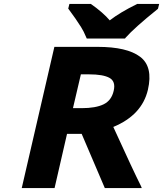

<svg xmlns="http://www.w3.org/2000/svg" viewBox="-20 -951 825 971"><path d="M393 -404Q464 -404 504 -423.5Q544 -443 555 -492Q566 -539 534 -557Q502 -575 430 -575H389L349 -404ZM474 -714Q622 -714 688.5 -664Q755 -614 728 -497Q698 -369 553 -309Q656 -83 692 -12L697 0H510L393 -274H319L256 0H90L255 -714ZM779 -907 777 -905Q659 -810 615 -760L612 -756H419L417 -760Q403 -794 390 -814Q365 -854 327 -905L325 -907L331 -931H440L441 -930Q502 -887 535 -848Q588 -889 672 -930L673 -931H785Z"/></svg>

Font: Passageway
Style: BdIt
Weight: 700
Foundry: Ascender Corporation
Version: Version 1.11